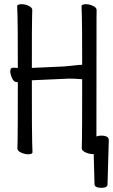

<svg xmlns="http://www.w3.org/2000/svg" viewBox="-20 -725 540 916"><path d="M431 155 427 10H421Q406 10 388 2Q370 -6 370 -18Q370 -30 371 -56Q372 -82 372 -347Q334 -350 310 -350L132 -342Q132 -74 133.5 -45Q135 -16 135 1Q135 11 114 11Q98 11 80.5 3Q63 -5 63 -17Q63 -29 64 -55Q65 -81 65 -332H66Q66 -333 61 -333Q46 -333 37.5 -352Q29 -371 29 -385Q29 -402 42 -402L65 -401Q65 -621 63.5 -649.5Q62 -678 62 -695Q62 -705 83 -705Q100 -705 117 -697Q134 -689 134 -677Q134 -665 133 -639.5Q132 -614 132 -401L286 -408L354 -415L372 -416Q372 -621 370.5 -649.5Q369 -678 369 -695Q369 -705 390 -705Q406 -705 423.5 -697Q441 -689 441 -677Q441 -665 440.5 -639.5Q440 -614 440 -106V-74Q451 -78 462 -78Q499 -78 499 -57V-56L493 155Q493 171 463 171Q433 171 431 155Z"/></svg>

Font: LXGW WenKai Mono Lite
Style: Regular
Weight: 400
Monospace: yes
Designer: LXGW / Fontworks Inc.
Foundry: LXGW / Fontworks Inc.
Version: Version 1.520; June 14, 2025